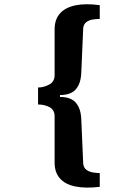

<svg xmlns="http://www.w3.org/2000/svg" viewBox="-20 -710 640 893"><path d="M444 159Q376 167 329 157Q282 147 258 119Q234 91 234 47V-169Q234 -199 210.5 -211.5Q187 -224 157 -224V-303Q183 -303 208.5 -316.5Q234 -330 234 -360V-574Q234 -619 258.5 -647Q283 -675 330 -685Q377 -695 444 -686V-622Q430 -622 412.5 -619.5Q395 -617 382 -607.5Q369 -598 367 -579L358 -371Q356 -322 333 -295Q310 -268 259 -268V-259Q310 -259 333 -232Q356 -205 358 -156L367 51Q369 70 381.5 79.5Q394 89 412 92Q430 95 444 95Z"/></svg>

Font: Chivo Mono ExtraBold
Style: Regular
Weight: 800
Monospace: yes
Designer: Hector Gatti
Foundry: Omnibus-Type
Version: Version 1.008